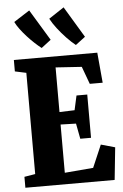

<svg xmlns="http://www.w3.org/2000/svg" viewBox="-65 -1067 715 1112"><g transform="rotate(-5 292.5 -511.0)"><path d="M100 -74V-662.5L34.5 -676.5V-743H519.5L535.5 -567H460.5L423 -669L271.5 -679V-419.5L359.5 -422.5L378 -506.5H440.5V-255H378L361 -344.5L271.5 -347V-66.5L437.5 -80.5L493.5 -211L575 -188L555.5 0H36.5V-63.5ZM200.5 -798.5Q182.5 -812.5 161.5 -832Q140.5 -851.5 120 -874Q99.5 -896.5 82.8 -919Q66 -941.5 56 -962L148 -1021L257 -841L201.5 -798.5ZM399.5 -798.5Q375.5 -817.5 348.2 -846Q321 -874.5 297.2 -905.5Q273.5 -936.5 259.5 -963L348 -1021.5L456.5 -841L400.5 -798.5Z"/></g></svg>

Font: Merriweather 24pt SemiCondensed Black
Style: Regular
Weight: 900
Width: 4
Designer: Eben Sorkin
Foundry: Eben Sorkin
Version: Version 2.100